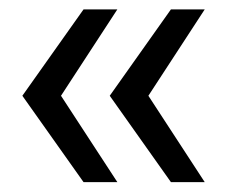

<svg xmlns="http://www.w3.org/2000/svg" viewBox="-20 -468 485 401"><path d="M154.5 -87.6 26.7 -268 154.5 -448.4H225.1L107.4 -268L225.1 -87.6ZM337 -87.6 209.2 -268 337 -448.4H407.6L289.9 -268L407.6 -87.6Z"/></svg>

Font: Mulish ExtraLight
Style: Regular
Weight: 200
Designer: Vernon Adams
Foundry: Vernon Adams
Version: Version 3.603